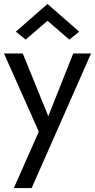

<svg xmlns="http://www.w3.org/2000/svg" viewBox="-20 -730 480 970"><path d="M220 -625 110 -530 60 -570 220 -710 380 -570 330 -530ZM440 -460 140 220H50L176 -65L0 -460H95L224 -143L350 -460Z"/></svg>

Font: Von Book
Style: Regular
Weight: 400
Version: Version 4.000; ttfautohint (v1.8.4.7-5d5b)